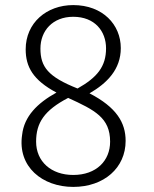

<svg xmlns="http://www.w3.org/2000/svg" viewBox="-20 -723 604 755"><path d="M268 12C389 12 474 -63 474 -169C474 -241 438 -301 332 -356C401 -396 455 -450 455 -534C455 -626 384 -703 268 -703C163 -703 81 -633 81 -529C81 -460 110 -408 202 -359C126 -317 75 -265 67 -193C48 -67 147 12 268 12ZM122 -166C122 -240 154 -289 248 -338C353 -290 413 -260 413 -166C413 -91 359 -35 268 -35C181 -35 122 -88 122 -166ZM139 -532C139 -602 187 -657 268 -657C353 -657 397 -600 397 -533C397 -462 363 -419 285 -375C169 -421 139 -460 139 -532Z"/></svg>

Font: Repo Light
Style: Regular
Weight: 300
Designer: Stefan Peev
Foundry: Context Ltd
Version: Version 001.502